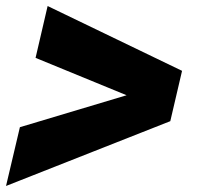

<svg xmlns="http://www.w3.org/2000/svg" viewBox="-29 -614 654 637"><path d="M-9 3 37 -192 391 -298 89 -422 129 -594 575 -379 536 -212Z"/></svg>

Font: Elaine Sans ExtraBold
Style: Italic
Weight: 800
Italic angle: -13°
Designer: Wei Huang
Foundry: Wei Huang
Version: Version 2.001;December 24, 2019;FontCreator 12.0.0.2547 64-b